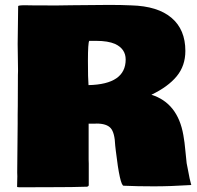

<svg xmlns="http://www.w3.org/2000/svg" viewBox="-20 -756 810 790"><path d="M272.9 -734.4 429.7 -735.8Q479.5 -735.8 520 -733.9Q628.9 -731 685.8 -682.6Q742.7 -634.3 742.7 -546.4Q742.7 -485.4 707 -442.1Q671.4 -398.9 603 -366.2Q711.4 -332 734.4 -200.2Q739.7 -171.4 742.9 -134.3Q746.1 -97.2 748 -84.5L752.9 -59.6Q760.7 -15.6 766.6 3.9L764.6 5.4Q681.6 10.7 613 10.7Q544.4 10.7 491.7 8.3H488.8Q473.6 8.3 456.5 -135.7L454.1 -156.7Q452.1 -210.4 435.3 -229Q418.5 -247.6 377 -247.6L370.6 -247.1H344.7V-98.6L345.2 -83V6.3Q343.8 11.2 337.9 12.2Q284.2 14.2 186.3 14.2Q88.4 14.2 57.1 14.6L54.2 13.7L53.2 14.2Q52.2 14.2 50.3 12.7L51.3 -31.2L50.8 -45.9L52.7 -248.5V-284.2L53.2 -320.8L53.7 -447.3L54.2 -463.9L52.7 -574.7Q52.7 -574.7 54.7 -730.5Q54.7 -734.4 82.5 -734.4L113.8 -733.9H143.6L205.6 -733.4ZM769.5 2.4 767.1 3.9V2.9Q767.1 2.4 769.5 2.4ZM767.1 3.9V4.4Q766.6 4.4 766.6 3.9ZM453.6 -575.2Q424.3 -587.9 375.5 -587.9H347.2Q341.8 -580.1 341.8 -505.6Q341.8 -431.2 344.2 -405.8Q497.1 -409.2 497.1 -511.2Q497.1 -554.7 453.6 -575.2Z"/></svg>

Font: Bowlby One
Style: Regular
Weight: 400
Designer: vernon adams
Foundry: vernon adams
Version: Version 1.001